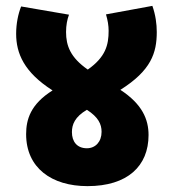

<svg xmlns="http://www.w3.org/2000/svg" viewBox="-20 -641 591 654"><path d="M486 -181C486 -234 465 -286 390 -335C495 -401 514 -461 514 -532C514 -559 510 -590 499 -621L341 -592C347 -572 350 -554 350 -536C350 -488 340 -447 279 -404C220 -445 205 -485 205 -532C205 -555 209 -575 215 -591L52 -619C42 -594 35 -561 35 -526C35 -459 62 -395 159 -333C84 -286 69 -234 69 -184C69 -69 156 -7 278 -7C414 -7 486 -75 486 -181ZM225 -191C225 -217 235 -243 276 -267C315 -242 326 -218 326 -192C326 -158 305 -136 276 -136C242 -136 225 -159 225 -191Z"/></svg>

Font: Noto Sans Devanagari SemiCondensed Black
Style: Regular
Weight: 900
Width: 4
Designer: Jelle Bosma - Monotype Design Team
Foundry: Monotype Imaging Inc.
Version: Version 2.004